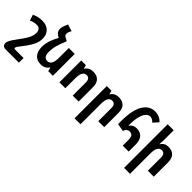

<svg xmlns="http://www.w3.org/2000/svg" viewBox="103 -1817 3110 3110"><g transform="rotate(45 1657.5 -262.5)"><path d="M394 239H93Q14 239 14 170Q14 147 23.5 123Q33 99 60 59L174 -101Q216 -161 235 -208Q254 -255 254 -299Q254 -349 231 -374.5Q208 -400 166 -400Q135 -400 103 -392.5Q71 -385 38 -369L4 -470Q42 -489 86 -500Q130 -511 184 -511Q280 -511 336 -456Q392 -401 392 -309Q392 -238 363.5 -176.5Q335 -115 284 -44L197 71Q189 82 183 93.5Q177 105 177 113Q177 122 182 127Q187 132 201 132H394Z M693 -556V-541Q658 -468 635 -387Q612 -306 612 -227Q612 -165 634.5 -134.5Q657 -104 698 -104Q746 -104 771.5 -145Q797 -186 797 -274V-501H933V0H826L810 -64H804Q783 -30 747.5 -10Q712 10 660 10Q572 10 523 -47Q474 -104 474 -208Q474 -283 500 -357Q526 -431 566 -500L534 -519Q476 -554 476 -615Q476 -637 479.5 -655.5Q483 -674 491 -693L519 -762L636 -726L616 -684Q605 -659 605 -634Q605 -617 615 -604Q625 -591 654 -577Z M1082 0V-500H1189L1205 -438H1211Q1229 -471 1264.5 -491Q1300 -511 1351 -511Q1433 -511 1478 -465Q1523 -419 1523 -328V0H1387V-298Q1387 -396 1314 -396Q1218 -396 1218 -227V0Z M1668 239V-500H1775L1791 -438H1797Q1815 -471 1850.5 -491Q1886 -511 1937 -511Q2019 -511 2064 -465Q2109 -419 2109 -328V0H1973V-298Q1973 -396 1900 -396Q1804 -396 1804 -227V239Z M2533 0V-129Q2533 -189 2513 -216Q2493 -243 2454 -243Q2424 -243 2402 -227.5Q2380 -212 2367 -170L2233 -193V-261Q2233 -517 2309 -640.5Q2385 -764 2514 -764Q2566 -764 2608.5 -745.5Q2651 -727 2687 -690L2608 -601Q2585 -627 2561.5 -638.5Q2538 -650 2514 -650Q2475 -650 2441.5 -613.5Q2408 -577 2388 -499.5Q2368 -422 2368 -297H2372Q2390 -323 2421 -341Q2452 -359 2497 -359Q2580 -359 2624.5 -308.5Q2669 -258 2669 -155V0Z M2941 -760V-527Q2941 -485 2936 -440H2942Q2960 -473 2992 -492Q3024 -511 3076 -511Q3155 -511 3199.5 -465Q3244 -419 3244 -328V0H3108V-298Q3108 -396 3035 -396Q2939 -396 2939 -227V239H2803V-760Z"/></g></svg>

Font: Noto Sans Armenian SemiCondensed
Style: Bold
Weight: 700
Width: 4
Designer: Monotype Design Team
Foundry: Monotype Imaging Inc.
Version: Version 2.008; ttfautohint (v1.8.4.7-5d5b)